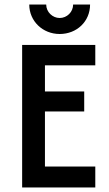

<svg xmlns="http://www.w3.org/2000/svg" viewBox="-20 -822 478 842"><path d="M241.7 -672.9C316.7 -672.9 375 -727.8 375 -802.1H300.7C300.7 -769.4 273.6 -743.1 241.7 -743.1C210.4 -743.1 182.6 -769.4 182.6 -802.1H108.3C108.3 -729.2 167.4 -672.9 241.7 -672.9ZM77.1 0H397.9V-91.7H177.1V-333.3H349.3V-420.8H177.1V-535.4H397.9V-625H77.1Z"/></svg>

Font: Afacad Medium
Style: Regular
Weight: 500
Designer: Kristian Moeller
Foundry: Dicotype
Version: Version 1.000